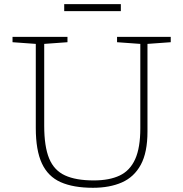

<svg xmlns="http://www.w3.org/2000/svg" viewBox="-20 -882 870 912"><path d="M646.5 -273V-673.5L536 -681.5V-707H791V-681.5L680.5 -673.5V-257Q680.5 -158 648.8 -99.5Q617 -41 559 -15.5Q501 10 421.5 10Q328.5 10 268.2 -16.8Q208 -43.5 179 -105.8Q150 -168 150 -274V-673.5L39.5 -681.5V-707H300.5V-681.5L190 -673.5V-285Q190 -186 213.5 -129.2Q237 -72.5 288.8 -48.8Q340.5 -25 425.5 -25Q499.5 -25 548.5 -48.2Q597.5 -71.5 622 -125.8Q646.5 -180 646.5 -273ZM285 -829V-862.5H554V-829Z"/></svg>

Font: Newsreader 6pt ExtraLight
Style: Regular
Weight: 275
Designer: Hugues Gentile
Foundry: Production Type
Version: Version 1.003; ttfautohint (v1.8.3)